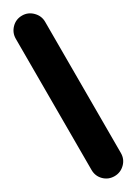

<svg xmlns="http://www.w3.org/2000/svg" viewBox="-194 -712 515 725"><g transform="rotate(-30 64.0 -350.0)"><path d="M0 -64H128V-636H0ZM64 -128Q37 -128 18.5 -109Q0 -90 0 -64Q0 -37 18.5 -18.5Q37 0 64 0Q90 0 109 -18.5Q128 -37 128 -64Q128 -90 109 -109Q90 -128 64 -128ZM64 -700Q37 -700 18.5 -681Q0 -662 0 -636Q0 -609 18.5 -590.5Q37 -572 64 -572Q90 -572 109 -590.5Q128 -609 128 -636Q128 -662 109 -681Q90 -700 64 -700Z"/></g></svg>

Font: Wavefont
Style: Bold
Weight: 700
Version: Version 3.004;gftools[0.9.33]